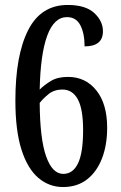

<svg xmlns="http://www.w3.org/2000/svg" viewBox="-20 -744 486 774"><path d="M234 10Q178 10 134.5 -27Q91 -64 66.5 -141Q42 -218 42 -339Q42 -521 93.5 -622.5Q145 -724 253 -724Q325 -724 360 -691.5Q395 -659 395 -618Q395 -557 321 -557Q321 -609 304 -642Q287 -675 250 -675Q198 -675 170.5 -600.5Q143 -526 140 -383Q158 -401 185 -417.5Q212 -434 254 -434Q325 -434 368.5 -379.5Q412 -325 412 -229Q412 -159 391 -105Q370 -51 330.5 -20.5Q291 10 234 10ZM235 -43Q274 -43 294.5 -85.5Q315 -128 315 -219Q315 -305 293.5 -344Q272 -383 232 -383Q198 -383 175.5 -364.5Q153 -346 140 -329Q141 -184 166 -113.5Q191 -43 235 -43Z"/></svg>

Font: Noto Serif Lao ExtraCondensed Medium
Style: Regular
Weight: 500
Width: 2
Designer: Monotype Design Team
Foundry: Monotype Imaging Inc.
Version: Version 2.003; ttfautohint (v1.8.4.7-5d5b)